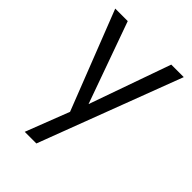

<svg xmlns="http://www.w3.org/2000/svg" viewBox="-214 -620 933 933"><g transform="rotate(45 253.0 -153.0)"><path d="M210.5 215H130.5L217.5 -9.5L18 -519.5H104L254.5 -99.5L403 -519.5H489Z"/></g></svg>

Font: Acari Sans
Style: Regular
Weight: 400
Designer: Alfredo Marco Pradil and Stefan Peev (font) & Cristiano Sobral (main changes)
Foundry: Alfredo Marco Pradil and Stefan Peev (font) & Cristiano Sobral (main changes)
Version: Version 1.063; ttfautohint (v1.8.3)